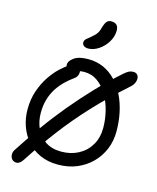

<svg xmlns="http://www.w3.org/2000/svg" viewBox="-149 -1091 1032 1261"><g transform="rotate(15 367.0 -461.0)"><path d="M86 68Q67 68 56 56.5Q45 45 43.5 26.5Q42 8 53 -9Q113 -102 176 -190Q239 -278 308 -361Q377 -444 452 -523Q527 -602 612 -677Q631 -694 644.5 -700.5Q658 -707 674 -707Q691 -707 700.5 -697.5Q710 -688 711 -672.5Q712 -657 704 -639.5Q696 -622 678 -607Q559 -501 462.5 -397.5Q366 -294 285.5 -187.5Q205 -81 130 35Q109 68 86 68ZM351 10Q284 10 231 -13.5Q178 -37 141.5 -78.5Q105 -120 85.5 -174.5Q66 -229 66 -290Q66 -359 86 -416.5Q106 -474 135.5 -518Q165 -562 197 -592Q229 -622 254.5 -637.5Q280 -653 289 -653Q310 -653 321 -643.5Q332 -634 334 -619.5Q336 -605 329.5 -590Q323 -575 306 -564Q282 -547 255.5 -522Q229 -497 206.5 -464Q184 -431 170 -387.5Q156 -344 156 -290Q156 -233 177.5 -185Q199 -137 242.5 -107.5Q286 -78 351 -78Q416 -78 467.5 -105.5Q519 -133 548.5 -183Q578 -233 578 -300Q578 -356 564 -413Q550 -470 522.5 -517.5Q495 -565 455 -594Q415 -623 363 -623Q339 -623 324.5 -617.5Q310 -612 299.5 -606Q289 -600 275 -600Q259 -600 249 -610Q239 -620 239 -640Q239 -665 271.5 -688Q304 -711 367 -711Q424 -711 471 -690Q518 -669 555 -630Q592 -591 617 -540Q642 -489 655 -427.5Q668 -366 668 -300Q668 -235 645 -179Q622 -123 579.5 -80.5Q537 -38 479.5 -14Q422 10 351 10ZM347 -778Q328 -778 317 -786.5Q306 -795 306 -808Q306 -823 317 -833Q328 -843 347 -858Q373 -879 383.5 -896Q394 -913 401 -942Q410 -970 421 -980Q432 -990 448 -990Q474 -990 486 -977Q498 -964 498 -940Q498 -899 475 -861.5Q452 -824 417 -801Q382 -778 347 -778Z"/></g></svg>

Font: Shantell Sans
Style: Regular
Weight: 400
Designer: Stephen Nixon, Anya Danilova, Shantell Martin
Foundry: Arrow Type
Version: Version 1.008;[ac192a2d6]